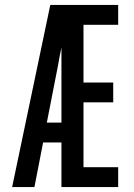

<svg xmlns="http://www.w3.org/2000/svg" viewBox="-20 -755 540 775"><path d="M29 0 183 -735H457V-655H317V-422H437V-342H317V-80H457V0H228V-180H154L119 0ZM169 -260H228V-563Q224 -545 220.5 -526.5Q217 -508 214 -490Z"/></svg>

Font: Iosevka SS04 Medium
Style: Regular
Weight: 500
Monospace: yes
Designer: Belleve Invis
Foundry: Belleve Invis
Version: Version 19.0.0; ttfautohint (v1.8.4)